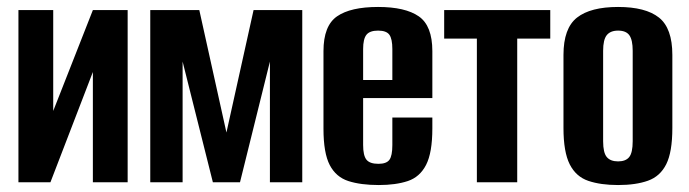

<svg xmlns="http://www.w3.org/2000/svg" viewBox="-20 -524 1982 552"><path d="M33 0V-495H133V-205L247 -495H347V0H247V-317Q216 -237 186 -158.5Q156 -80 125 0Z M412 0V-495H553L631 -143L709 -495H849V0H756V-347L670 0H592L505 -347V0Z M1069 8Q1017 8 981.5 -3.5Q946 -15 928 -49.5Q910 -84 910 -154V-377Q910 -450 949 -477Q988 -504 1067 -504Q1145 -504 1184 -477Q1223 -450 1223 -377V-242H1024V-107Q1024 -77 1033.5 -65Q1043 -53 1068 -53Q1091 -53 1099.5 -64.5Q1108 -76 1108 -107V-186H1223V-155Q1223 -85 1205 -50Q1187 -15 1152.5 -3.5Q1118 8 1069 8ZM1024 -294H1108V-383Q1108 -412 1099.5 -424Q1091 -436 1067 -436Q1043 -436 1033.5 -424Q1024 -412 1024 -383Z M1351 0V-413H1257V-495H1562V-413H1467V0Z M1757 8Q1707 8 1671.5 -4Q1636 -16 1618 -51.5Q1600 -87 1600 -156V-366Q1600 -443 1639 -473.5Q1678 -504 1757 -504Q1836 -504 1874.5 -473.5Q1913 -443 1913 -366V-156Q1913 -87 1895.5 -52Q1878 -17 1843 -4.5Q1808 8 1757 8ZM1757 -60Q1779 -60 1789 -72.5Q1799 -85 1799 -118V-378Q1799 -409 1789.5 -422.5Q1780 -436 1757 -436Q1735 -436 1724.5 -423Q1714 -410 1714 -378V-118Q1714 -85 1724.5 -72.5Q1735 -60 1757 -60Z"/></svg>

Font: Alumni Sans
Style: Bold
Weight: 700
Designer: Robert E. Leuschke
Foundry: Robert E. Leuschke
Version: Version 1.018